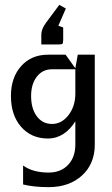

<svg xmlns="http://www.w3.org/2000/svg" viewBox="-20 -565 460 790"><path d="M224 -545 251 -530 220 -459 240 -452V-402Q240 -388 237 -385Q234 -382 220 -382H150V-423Q150 -445 169 -471ZM25 -170Q25 -246 67 -293Q109 -340 178 -340H250L290 -284L300 -340H370V30Q370 109 317.5 157Q265 205 180 205Q119 205 75 194V116Q115 145 180 145Q230 145 260 113.5Q290 82 290 30V-66Q270 -33 241 -14Q212 5 178 5Q109 5 67 -43Q25 -91 25 -170ZM108 -170Q108 -118 131.5 -86.5Q155 -55 194 -55Q234 -55 262 -91.5Q290 -128 290 -180V-280H194Q155 -280 131.5 -249.5Q108 -219 108 -170Z"/></svg>

Font: Glametrix
Style: Bold
Weight: 700
Designer: gluk
Foundry: gluk
Version: Version 0.40